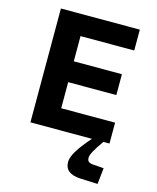

<svg xmlns="http://www.w3.org/2000/svg" viewBox="-129 -744 872 1067"><g transform="rotate(15 307.0 -210.5)"><path d="M346 158Q346 132 368.5 94.5Q391 57 441 0H87V-655H541V-535H232V-390H509V-270H232V-120H542V0H507Q477 42 463.5 67Q450 92 450 106Q450 122 459 129Q468 136 491 137L546 141L536 234L439 230Q392 228 369 210Q346 192 346 158Z"/></g></svg>

Font: Intel One Mono
Style: Bold
Weight: 700
Monospace: yes
Designer: Fred Shallcrass
Foundry: Frere-Jones Type LLC
Version: Version 1.400;hotconv 1.1.0;makeotfexe 2.6.0;FJTRelease1.4